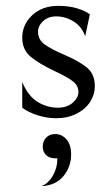

<svg xmlns="http://www.w3.org/2000/svg" viewBox="-20 -392 384 656"><path d="M56 -24V-112Q75 -65 107.5 -44.5Q140 -24 178 -24Q209 -24 228.5 -41Q248 -58 248 -78Q248 -100 228 -115Q208 -130 167 -149Q114 -174 85 -198Q56 -222 56 -263Q56 -308 90 -340Q124 -372 179 -372Q217 -372 245 -363Q273 -354 287 -343L271 -268Q259 -302 231 -319Q203 -336 172 -336Q145 -336 127.5 -320Q110 -304 110 -284Q110 -257 131.5 -241Q153 -225 197 -206Q249 -184 276.5 -161.5Q304 -139 304 -98Q304 -69 288 -44Q272 -19 241.5 -3.5Q211 12 171 12Q141 12 109 2Q77 -8 56 -24ZM176 149H170Q148 149 137 137.5Q126 126 126 109Q126 91 137.5 78.5Q149 66 169 66Q191 66 207 84Q223 102 223 136Q223 178 196.5 210Q170 242 121 244Q144 236 160 209Q176 182 176 149Z"/></svg>

Font: BellefairVN
Style: Regular
Weight: 400
Designer: Nick Shinn, Liron Lavi Turkenic
Foundry: Shinntype
Version: Version 1.003